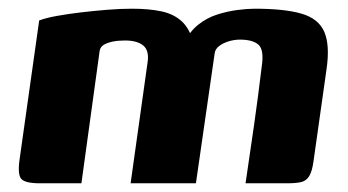

<svg xmlns="http://www.w3.org/2000/svg" viewBox="-20 -421 799 441"><path d="M72 0Q38 0 29 -10Q20 -20 25 -55L70 -374Q86 -380 111 -384.5Q136 -389 165.5 -392.5Q195 -396 225.5 -398.5Q256 -401 283 -401Q322 -401 350.5 -395Q379 -389 397.5 -372Q416 -355 425 -321L403 -322Q415 -348 435 -364Q455 -380 478.5 -387.5Q502 -395 525 -398Q548 -401 565 -401Q634 -401 673 -389.5Q712 -378 725 -347.5Q738 -317 730 -262L700 -50Q697 -28 690.5 -17Q684 -6 672.5 -3Q661 0 639 0H544Q554 -67 563.5 -133.5Q573 -200 581 -267Q587 -306 574 -318Q561 -330 531 -330Q518 -330 505 -326Q492 -322 483 -315Q474 -308 473 -298L430 0H280L319 -278Q323 -305 309 -316.5Q295 -328 267 -328Q251 -328 239 -325.5Q227 -323 219 -318.5Q211 -314 209 -305L167 0Z"/></svg>

Font: Genos
Style: Bold Italic
Weight: 700
Italic angle: -8°
Version: Version 1.010